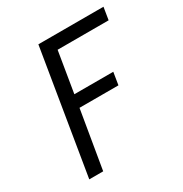

<svg xmlns="http://www.w3.org/2000/svg" viewBox="-171 -863 942 991"><g transform="rotate(-30 300.0 -367.5)"><path d="M76 0 197 -735H585L573 -661H269L229 -419H461L449 -345H217L159 0Z"/></g></svg>

Font: Iosevka Curly Extended
Style: Italic
Weight: 400
Width: 7
Italic angle: -9°
Monospace: yes
Designer: Belleve Invis
Foundry: Belleve Invis
Version: Version 11.1.0; ttfautohint (v1.8.3)